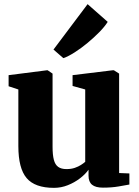

<svg xmlns="http://www.w3.org/2000/svg" viewBox="-20 -895 670 926"><path d="M476.5 10Q441 10 424 -4Q407 -18 407 -47.5V-76.5Q391.5 -54.5 365.2 -34.5Q339 -14.5 307 -1.8Q275 11 240.5 11Q148.5 11 108.5 -36Q68.5 -83 68.5 -190.5V-463.5L21.5 -479V-532.5L205.5 -556H210L233.5 -540V-188Q233.5 -147.5 239.8 -124Q246 -100.5 260.8 -90Q275.5 -79.5 300.5 -79.5Q323.5 -79.5 340.8 -85.5Q358 -91.5 370.5 -99.5Q383 -107.5 391 -114.5V-463.5L330 -480.5V-532.5L522.5 -556H529.5L554.5 -540V-60.5L604 -58.5V-5Q585.5 -1.5 552.2 4.2Q519 10 476.5 10ZM285 -615 238 -656 402.5 -875 499.5 -789.5Q485 -766.5 459 -740Q433 -713.5 402.2 -688Q371.5 -662.5 341 -643Q310.5 -623.5 287 -615Z"/></svg>

Font: Merriweather 48pt Black
Style: Regular
Weight: 900
Version: Version 2.100